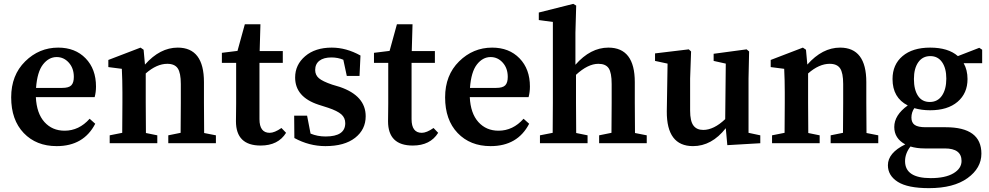

<svg xmlns="http://www.w3.org/2000/svg" viewBox="-20 -743 5132 996"><path d="M167 -287H303Q337 -287 350 -300.5Q363 -314 363 -344Q363 -389 337 -418Q311 -447 274 -447Q233 -447 203 -408.5Q173 -370 167 -287ZM471 -239H166Q170 -155 210.5 -110Q251 -65 315 -65Q390 -65 445 -127L474 -101Q414 15 274 15Q168 15 103 -53Q38 -121 38 -238Q38 -353 110.5 -424.5Q183 -496 282 -496Q370 -496 424 -440.5Q478 -385 478 -294Q478 -265 471 -239Z M1039 -53 1100 -41V0H853V-41L917 -54Q918 -103 918 -210V-307Q918 -365 902 -388.5Q886 -412 848 -412Q793 -412 736 -362V-210Q736 -103 737 -53L796 -41V0H549V-41L614 -54Q615 -103 615 -210V-265Q615 -326 612 -386L542 -395V-432L709 -496L725 -485L732 -408Q810 -496 902 -496Q1038 -496 1038 -317V-210Q1038 -102 1039 -53Z M1440 -79 1464 -54Q1423 12 1332 12Q1204 12 1204 -114Q1204 -128 1204.5 -157Q1205 -186 1205 -207V-417H1131V-469L1212 -479L1250 -617H1331L1327 -478H1447V-417H1326V-125Q1326 -54 1379 -54Q1404 -54 1440 -79Z M1703 -304 1743 -292Q1877 -246 1877 -140Q1877 -71 1822 -28Q1767 15 1668 15Q1584 15 1507 -27L1506 -143H1573L1591 -50Q1627 -35 1669 -35Q1771 -35 1771 -104Q1771 -132 1750.5 -150Q1730 -168 1682 -184L1632 -200Q1511 -240 1511 -341Q1511 -407 1563 -451.5Q1615 -496 1701 -496Q1776 -496 1850 -455L1845 -349H1779L1761 -433Q1733 -445 1699 -445Q1659 -445 1637 -428Q1615 -411 1615 -380Q1615 -354 1634 -337.5Q1653 -321 1703 -304Z M2229 -79 2253 -54Q2212 12 2121 12Q1993 12 1993 -114Q1993 -128 1993.5 -157Q1994 -186 1994 -207V-417H1920V-469L2001 -479L2039 -617H2120L2116 -478H2236V-417H2115V-125Q2115 -54 2168 -54Q2193 -54 2229 -79Z M2418 -287H2554Q2588 -287 2601 -300.5Q2614 -314 2614 -344Q2614 -389 2588 -418Q2562 -447 2525 -447Q2484 -447 2454 -408.5Q2424 -370 2418 -287ZM2722 -239H2417Q2421 -155 2461.5 -110Q2502 -65 2566 -65Q2641 -65 2696 -127L2725 -101Q2665 15 2525 15Q2419 15 2354 -53Q2289 -121 2289 -238Q2289 -353 2361.5 -424.5Q2434 -496 2533 -496Q2621 -496 2675 -440.5Q2729 -385 2729 -294Q2729 -265 2722 -239Z M3274 -53 3335 -41V0H3088V-41L3152 -54Q3153 -103 3153 -210V-307Q3153 -366 3137.5 -389Q3122 -412 3084 -412Q3030 -412 2968 -355V-210Q2968 -103 2969 -53L3028 -41V0H2781V-41L2847 -54Q2848 -104 2848 -210V-629L2775 -639V-678L2954 -723L2969 -714L2965 -573V-407Q3043 -496 3136 -496Q3273 -496 3273 -317V-210Q3273 -102 3274 -53Z M3863 -54 3924 -41V0L3753 10L3745 -78Q3672 15 3575 15Q3438 15 3439 -165L3443 -413L3378 -427V-466L3553 -487L3565 -476L3560 -336V-169Q3560 -115 3577 -92Q3594 -69 3628 -69Q3683 -69 3742 -125L3745 -413L3682 -427V-464L3853 -487L3866 -476L3863 -336Z M4475 -53 4536 -41V0H4289V-41L4353 -54Q4354 -103 4354 -210V-307Q4354 -365 4338 -388.5Q4322 -412 4284 -412Q4229 -412 4172 -362V-210Q4172 -103 4173 -53L4232 -41V0H3985V-41L4050 -54Q4051 -103 4051 -210V-265Q4051 -326 4048 -386L3978 -395V-432L4145 -496L4161 -485L4168 -408Q4246 -496 4338 -496Q4474 -496 4474 -317V-210Q4474 -102 4475 -53Z M4803 -214Q4844 -214 4866.5 -247Q4889 -280 4889 -335Q4889 -389 4867 -420.5Q4845 -452 4806 -452Q4766 -452 4743.5 -420Q4721 -388 4721 -333Q4721 -278 4742 -246Q4763 -214 4803 -214ZM4881 27H4776Q4736 27 4703 17Q4675 53 4675 93Q4675 181 4808 181Q4884 181 4926 156Q4968 131 4968 92Q4968 27 4881 27ZM5075 -485V-415H4979Q4999 -380 4999 -333Q4999 -259 4947.5 -215Q4896 -171 4805 -171Q4761 -171 4723 -182Q4708 -160 4708 -133Q4708 -107 4725 -95Q4742 -83 4782 -83H4886Q5071 -83 5071 54Q5071 129 4999 181Q4927 233 4799 233Q4689 233 4637.5 200.5Q4586 168 4586 114Q4586 50 4676 6Q4619 -25 4619 -84Q4619 -146 4689 -196Q4610 -236 4610 -333Q4610 -408 4662 -452Q4714 -496 4805 -496Q4899 -496 4949 -452L5060 -495Z"/></svg>

Font: TypoPRO Source Serif Pro
Style: Regular
Weight: 600
Designer: Frank Grießhammer
Foundry: Adobe Systems Incorporated
Version: Version 1.017;PS 1.0;hotconv 1.0.79;makeotf.lib2.5.61930